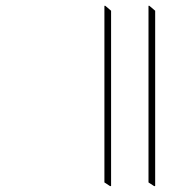

<svg xmlns="http://www.w3.org/2000/svg" viewBox="-20 -632 665 662"><path d="M512 10 492 -3V-612H495L515 -595V9ZM360 10 340 -3V-612H343L363 -595V9Z"/></svg>

Font: Noto Serif Bengali Thin
Style: Regular
Weight: 250
Version: Version 2.003